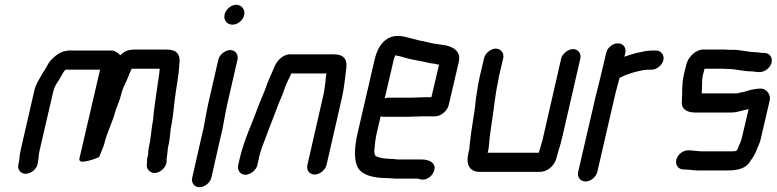

<svg xmlns="http://www.w3.org/2000/svg" viewBox="-20 -697 3244 802"><path d="M137 -11 138 -18C142 -37 141 -51 146 -71L203 -317C208 -337 217 -349 227 -364L246 -397C248 -400 252 -404 254 -406H398L312 -36C309 -24 318 -20 331 -22C354 -25 376 -33 394 -41C401 -60 411 -79 416 -98C427 -144 449 -184 461 -229C467 -250 477 -269 483 -291C487 -308 492 -324 498 -337C511 -362 518 -385 530 -410H647C646 -398 646 -395 644 -381C637 -336 630 -286 624 -241C621 -224 621 -200 617 -182C611 -149 610 -116 602 -83C601 -75 599 -68 599 -62V-52L596 -41C594 -34 594 -26 594 -16L593 -6C593 5 598 13 606 19C632 39 674 10 676 -23V-33C676 -37 677 -40 677 -42C678 -47 679 -52 679 -57C681 -67 680 -76 683 -87C685 -94 686 -101 687 -108C688 -117 689 -116 690 -130C691 -139 692 -149 693 -158L698 -186C703 -215 706 -246 709 -274C715 -325 727 -381 729 -428C735 -469 719 -490 676 -490H545C517 -490 500 -484 482 -466C478 -473 460 -486 447 -486H285C243 -489 218 -472 194 -447C178 -430 174 -413 159 -393C146 -369 130 -348 123 -317L67 -73C63 -55 61 -40 60 -26L57 -11C52 10 65 29 87 29C109 29 132 10 137 -11Z M892 -448 850 -265C839 -217 834 -170 821 -122L783 45C778 66 791 85 813 85C835 85 858 66 863 45L891 -79L901 -122C913 -168 919 -218 930 -265L972 -448C977 -469 963 -488 942 -488C921 -488 897 -469 892 -448ZM918 -636C913 -613 928 -594 951 -594C973 -594 995 -612 1000 -634C1005 -656 990 -677 967 -677C945 -677 923 -658 918 -636Z M1055 -7 1061 -34C1062 -39 1063 -47 1067 -58C1069 -68 1073 -77 1076 -86C1095 -138 1118 -195 1137 -246C1146 -272 1159 -296 1167 -322C1175 -345 1186 -368 1197 -390H1344C1343 -385 1341 -379 1341 -374C1339 -349 1336 -321 1329 -292L1264 -8C1259 13 1272 32 1294 32C1316 32 1339 13 1344 -8L1409 -292C1418 -332 1421 -372 1426 -408C1432 -449 1417 -470 1374 -470H1198C1163 -473 1136 -444 1124 -413C1123 -410 1122 -407 1120 -403C1110 -379 1098 -355 1090 -330C1082 -307 1070 -283 1061 -258C1035 -186 1000 -115 981 -34L975 -7C970 14 984 33 1005 33C1026 33 1050 14 1055 -7Z M1740 -211H1794C1818 -209 1848 -232 1854 -257L1897 -441C1906 -487 1867 -506 1824 -510L1807 -513L1792 -515C1772 -518 1752 -525 1731 -528C1717 -531 1699 -537 1685 -540C1670 -543 1660 -547 1642 -547C1588 -547 1557 -502 1545 -449L1474 -142C1460 -81 1457 -28 1476 5C1495 36 1543 47 1599 47C1610 47 1618 49 1630 49H1722C1728 49 1730 51 1735 52C1758 58 1781 43 1790 24C1809 -15 1774 -31 1740 -31H1639C1632 -32 1626 -33 1618 -33C1613 -33 1608 -33 1602 -34C1581 -34 1563 -39 1549 -45C1545 -51 1542 -63 1544 -73C1546 -95 1548 -117 1554 -143L1570 -211C1575 -210 1578 -209 1583 -209H1677C1692 -209 1726 -211 1740 -211ZM1696 -289H1602C1597 -289 1592 -288 1587 -286L1625 -449C1626 -452 1627 -456 1630 -463L1631 -466C1637 -465 1643 -463 1651 -462L1671 -456C1705 -446 1743 -442 1777 -433L1794 -431C1800 -430 1807 -427 1814 -427L1782 -291H1758C1745 -291 1711 -289 1696 -289Z M2002 -454 1986 -386C1978 -353 1973 -318 1968 -286C1966 -268 1963 -233 1959 -215C1951 -167 1944 -117 1940 -72L1936 -56C1926 -12 1940 21 1984 21H2235C2267 21 2297 -5 2305 -39C2310 -62 2321 -90 2327 -117L2404 -452C2409 -473 2395 -492 2374 -492C2353 -492 2329 -473 2324 -452L2247 -116C2243 -99 2235 -74 2231 -61V-59H2017L2021 -77L2023 -97C2025 -111 2025 -121 2027 -136L2035 -191C2044 -247 2048 -301 2061 -359C2062 -368 2064 -377 2066 -386L2082 -454C2087 -475 2072 -494 2051 -494C2030 -494 2007 -475 2002 -454Z M2512 -476 2488 -374C2482 -350 2474 -319 2468 -294L2395 21C2390 42 2404 61 2426 61C2448 61 2470 42 2475 21L2548 -295C2553 -318 2563 -350 2568 -372C2569 -373 2570 -373 2571 -373C2591 -384 2621 -394 2644 -399C2654 -401 2666 -405 2677 -405C2682 -406 2687 -406 2692 -406H2702C2723 -406 2746 -424 2751 -446C2756 -468 2741 -486 2720 -486H2710C2703 -486 2697 -486 2691 -485C2684 -485 2675 -484 2665 -481L2644 -477C2626 -473 2606 -466 2588 -460L2592 -476C2597 -498 2583 -516 2561 -516C2539 -516 2517 -498 2512 -476Z M3172 -476H3166C3157 -476 3146 -479 3137 -479C3106 -479 3075 -489 3042 -489H3022C3015 -490 3008 -490 3002 -490H2917C2887 -490 2854 -460 2846 -425L2836 -383C2827 -344 2831 -309 2828 -273C2825 -242 2849 -227 2883 -227H3034C3061 -227 3082 -237 3107 -241L3078 -118C3075 -107 3071 -98 3067 -90L3062 -76C3061 -74 3060 -72 3058 -69C3057 -69 3054 -66 3052 -66C3047 -65 3042 -65 3037 -65H2912C2907 -65 2901 -65 2896 -66C2886 -66 2872 -69 2861 -69H2855C2833 -70 2810 -51 2805 -30C2800 -8 2813 10 2834 11H2841C2857 11 2876 15 2894 15H3019C3060 15 3094 8 3113 -22C3115 -26 3118 -30 3122 -35C3130 -47 3138 -62 3143 -77C3148 -89 3155 -103 3158 -118L3195 -277C3201 -302 3182 -327 3157 -327C3140 -327 3129 -324 3113 -321C3104 -319 3085 -311 3075 -311C3070 -310 3064 -308 3059 -307H2911C2914 -333 2910 -355 2916 -383L2923 -410H3001C3008 -409 3014 -409 3021 -409C3052 -409 3084 -399 3116 -399C3126 -399 3138 -396 3147 -396H3153C3175 -396 3198 -414 3203 -436C3208 -458 3194 -476 3172 -476Z"/></svg>

Font: Electronic
Style: ExBdIt
Weight: 800
Version: Version 1.011